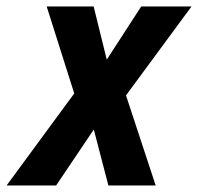

<svg xmlns="http://www.w3.org/2000/svg" viewBox="-69 -565 603 585"><path d="M-48.8 0 157.2 -280.3 73.2 -545.4H216.3L256.3 -383.3L361.3 -545.4H514.6L314.9 -274.4L405.3 0H261.2L216.8 -170.4L102.1 0Z"/></svg>

Font: Open Sans SemiCondensed
Style: Bold Italic
Weight: 700
Width: 4
Italic angle: -12°
Designer: Monotype Design Team
Foundry: Monotype Imaging Inc.
Version: Version 3.003